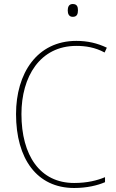

<svg xmlns="http://www.w3.org/2000/svg" viewBox="-20 -928 581 958"><path d="M343 -908C323 -908 318 -892 318 -876C318 -859 324 -844 343 -844C364 -844 369 -858 369 -877C369 -893 365 -908 343 -908ZM361 -699C406 -699 454 -692 502 -666L513 -690C465 -713 416 -724 361 -724C164 -724 60 -561 60 -359C60 -136 164 10 350 10C414 10 467 -3 504 -19V-44C466 -28 416 -15 350 -15C179 -15 87 -153 87 -359C87 -545 179 -699 361 -699Z"/></svg>

Font: Noto Sans Ethiopic SemiCondensed Thin
Style: Regular
Weight: 100
Width: 4
Designer: Monotype Design Team
Foundry: Monotype Imaging Inc.
Version: Version 2.102